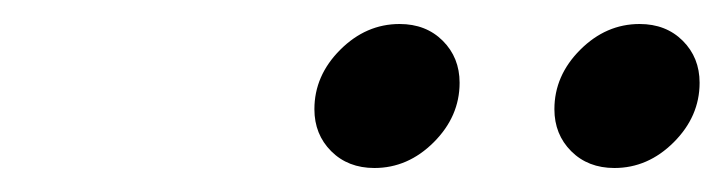

<svg xmlns="http://www.w3.org/2000/svg" viewBox="-20 -1000 603 160"><path d="M363 -931Q363 -903 341.5 -881.5Q320 -860 292 -860Q270 -860 256 -874Q242 -888 242 -909Q242 -937 263.5 -958.5Q285 -980 313 -980Q335 -980 349 -966Q363 -952 363 -931ZM563 -931Q563 -903 541.5 -881.5Q520 -860 492 -860Q470 -860 456 -874Q442 -888 442 -909Q442 -937 463.5 -958.5Q485 -980 513 -980Q535 -980 549 -966Q563 -952 563 -931Z"/></svg>

Font: Gauge
Style: Oblique
Weight: 400
Italic angle: -80°
Designer: Daniel Pimley
Foundry: Daniel Pimley
Version: Version 2.0